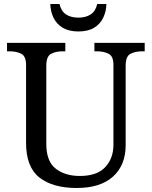

<svg xmlns="http://www.w3.org/2000/svg" viewBox="-20 -928 757 958"><path d="M362 10Q244 10 177 -42Q110 -94 110 -216V-604Q110 -648 85.5 -660Q61 -672 28 -672H15V-714H306V-672H293Q259 -672 235 -659.5Q211 -647 211 -600V-210Q211 -123 258 -86.5Q305 -50 378 -50Q464 -50 505 -94Q546 -138 546 -206V-604Q546 -648 521.5 -660Q497 -672 464 -672H451V-714H702V-672H689Q655 -672 631 -659.5Q607 -647 607 -600V-204Q607 -104 544 -47Q481 10 362 10ZM371 -771Q324 -771 293 -789.5Q262 -808 247 -839.5Q232 -871 231 -908H277Q285 -872 309.5 -856Q334 -840 371 -840Q408 -840 432.5 -856Q457 -872 465 -908H511Q510 -871 495 -839.5Q480 -808 449.5 -789.5Q419 -771 371 -771Z"/></svg>

Font: Noto Serif Test
Style: Regular
Weight: 400
Version: Version 1.000